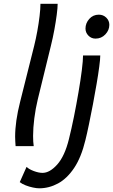

<svg xmlns="http://www.w3.org/2000/svg" viewBox="-20 -787 609 1034"><path d="M197.8 -766.6H290.5Q290.5 -745.1 285.6 -708Q280.8 -670.9 272.7 -626.7Q264.6 -582.5 253.9 -539.6L183.6 -252.4Q171.4 -202.1 164.8 -150.1Q158.2 -98.1 158.2 -54.7Q158.2 -22 161.6 0H64Q63 -12.7 62.3 -25.4Q61.5 -38.1 61.5 -50.8Q61.5 -132.8 88.4 -238.8L164.1 -540.5Q173.3 -577.6 180.9 -619.4Q188.5 -661.1 193.1 -700Q197.8 -738.8 197.8 -766.6ZM427.2 -488.3H520Q520 -469.7 514.6 -428.7Q509.3 -387.7 500.2 -334.7Q491.2 -281.7 480.5 -225.3Q469.7 -168.9 459.2 -118.2Q448.7 -67.4 439.9 -32.2Q417.5 60.5 379.2 117.7Q340.8 174.8 292.5 200.9Q244.1 227.1 190.9 227.1Q177.2 227.1 157.5 222.9Q137.7 218.8 118.2 211.2Q98.6 203.6 86.4 193.8L123 111.8Q136.2 124.5 162.4 134.3Q188.5 144 209 144Q248 144 288.3 98.9Q328.6 53.7 351.1 -37.6Q364.7 -91.8 378.2 -158.4Q391.6 -225.1 402.8 -290.8Q414.1 -356.4 420.7 -409.2Q427.2 -461.9 427.2 -488.3ZM440.4 -633.3Q440.4 -662.1 460.7 -685.1Q481 -708 512.2 -708Q536.1 -708 552.5 -691.9Q568.8 -675.8 568.8 -653.3Q568.8 -624.5 547.4 -601.8Q525.9 -579.1 494.6 -579.1Q471.7 -579.1 456.1 -595.2Q440.4 -611.3 440.4 -633.3Z"/></svg>

Font: Andika
Style: Italic
Weight: 400
Italic angle: -14°
Designer: Victor Gaultney, Annie Olsen, Julie Remington, Don Collingsworth, Eric Hays, Becca Hirsbrunner
Foundry: SIL International
Version: Version 6.101